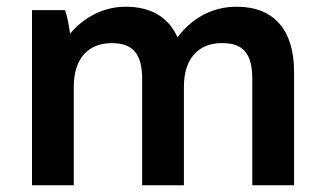

<svg xmlns="http://www.w3.org/2000/svg" viewBox="-20 -550 959 570"><path d="M75 0H199V-292C199 -379 244 -421 310 -422H312C374 -422 402 -391 402 -315V0H526V-293C526 -379 572 -422 638 -422H640C701 -422 729 -392 729 -316V0H853V-337C853 -460 794 -530 683 -530H681C610 -530 548 -495 507 -439C481 -498 429 -530 354 -530H352C287 -530 228 -498 188 -450C185 -471 180 -502 173 -520H75Z"/></svg>

Font: Fixel Display SemiBold
Style: Regular
Weight: 600
Designer: AlfaBravo + MacPaw
Foundry: Kyrylo Tkachov, Marchela Mozhyna, Serhii Makarenko, Maria Weinstein, Zakhar Kryvoshyya
Version: Version 1.211